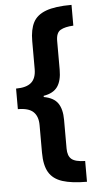

<svg xmlns="http://www.w3.org/2000/svg" viewBox="-60 -757 484 958"><g transform="rotate(-5 182.5 -278.0)"><path d="M336 165Q260 165 213.5 150Q167 135 146 99.5Q125 64 125 0V-137Q125 -181 101.5 -203.5Q78 -226 24 -226V-329Q76 -329 100.5 -350.5Q125 -372 125 -418V-558Q125 -616 143.5 -651.5Q162 -687 208 -704Q254 -721 336 -721V-617Q294 -615 271.5 -602Q249 -589 249 -548V-404Q249 -349 228 -319Q207 -289 158 -281V-275Q208 -266 228.5 -236Q249 -206 249 -153V-9Q249 28 268 44Q287 60 336 61Z"/></g></svg>

Font: Noto Sans Khmer UI ExtraCondensed
Style: Bold
Weight: 700
Width: 2
Designer: Danh Hong and the Monotype Design Team
Foundry: Monotype Imaging Inc.
Version: Version 2.002; ttfautohint (v1.8.4.7-5d5b)